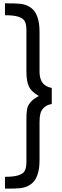

<svg xmlns="http://www.w3.org/2000/svg" viewBox="-20 -934 370 1150"><path d="M290 -407.2V-311Q261.2 -306.2 244.4 -290.5Q227.5 -274.9 222.2 -254.4Q216.8 -233.9 216.8 -204.1V22.9Q216.8 49.3 214.1 71Q211.4 92.8 203.9 114.5Q196.3 136.2 183.8 151.6Q171.4 167 150.9 178.2Q130.4 189.5 103 192.9Q93.8 194.3 70.3 195.1Q46.9 195.8 28.3 195.8H9.8V125Q64.5 125 92.5 115.2Q120.6 105.5 129.4 87.2Q138.2 68.8 138.2 33.2V-210Q138.2 -233.9 138.7 -246.3Q139.2 -258.8 141.4 -274.7Q143.6 -290.5 147.9 -299.3Q152.3 -308.1 160.9 -319.3Q169.4 -330.6 181.9 -339.6Q194.3 -348.6 212.9 -358.9Q168 -384.3 153.1 -415.8Q138.2 -447.3 138.2 -505.9V-751Q138.2 -786.6 129.4 -804.9Q120.6 -823.2 92.5 -833Q64.5 -842.8 9.8 -842.8V-914.1Q82 -914.1 103 -911.1Q130.4 -907.7 150.9 -896.5Q171.4 -885.3 183.8 -869.9Q196.3 -854.5 203.9 -832.8Q211.4 -811 214.1 -789.3Q216.8 -767.6 216.8 -741.2V-504.9Q216.8 -463.4 234.1 -439Q251.5 -414.6 290 -407.2Z"/></svg>

Font: Sinkin Sans 400 Regular
Style: Regular
Weight: 400
Designer: Keith Bates
Foundry: K-Type
Version: Sinkin Sans (version 1.0)  by Keith Bates   •   © 2014   www